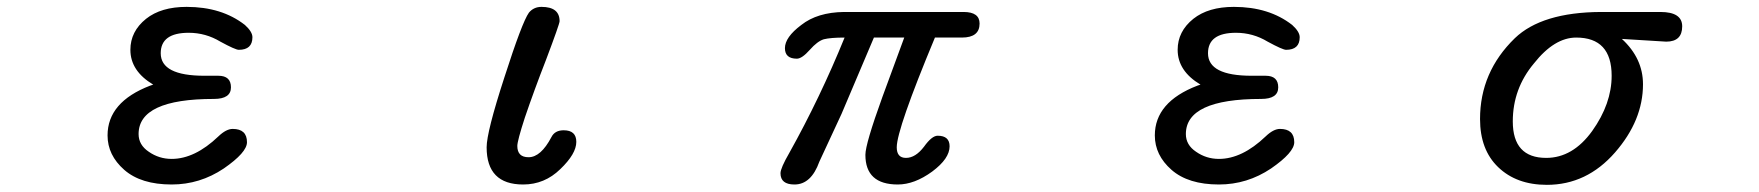

<svg xmlns="http://www.w3.org/2000/svg" viewBox="-20 -507 5040 550"><path d="M335.9 -20.5Q288.1 -62.5 288.1 -119.1Q288.1 -214.8 410.2 -261.7L418.9 -264.6Q353.5 -303.7 353.5 -364.3Q353.5 -417 398.4 -453.1Q441.4 -487.3 514.6 -487.3Q615.2 -487.3 681.6 -435.5Q703.1 -416 703.1 -400.4Q703.1 -364.3 664.1 -364.3Q654.3 -364.3 611.3 -387.7Q569.3 -413.1 520.5 -413.1Q440.4 -413.1 440.4 -354.5Q440.4 -290 565.4 -290H605.5Q641.6 -290 641.6 -256.8Q641.6 -223.6 592.8 -223.6Q377 -223.6 377 -123Q377 -91.8 406.2 -72.3Q435.5 -51.8 471.7 -51.8Q538.1 -51.8 605.5 -116.2Q627.9 -137.7 646.5 -137.7Q687.5 -137.7 687.5 -99.6Q687.5 -70.3 621.1 -24.4Q552.7 21.5 471.7 21.5Q383.8 21.5 335.9 -20.5Z M1374 -85Q1374 -128.9 1424.8 -285.2Q1475.6 -443.4 1495.1 -470.7Q1508.8 -487.3 1531.2 -487.3Q1583 -487.3 1583 -446.3Q1583 -438.5 1543.9 -335Q1510.7 -250 1483.4 -169.9Q1461.9 -103.5 1461.9 -88.9Q1461.9 -56.6 1494.1 -56.6Q1529.3 -56.6 1559.6 -114.3Q1569.3 -133.8 1594.7 -133.8Q1630.9 -133.8 1630.9 -100.6Q1630.9 -66.4 1585 -22.5Q1540 21.5 1478.5 21.5Q1374 21.5 1374 -85Z M2215.8 -10.7Q2215.8 -25.4 2241.2 -69.3Q2329.1 -226.6 2399.4 -399.4Q2359.4 -399.4 2339.8 -394.5Q2321.3 -388.7 2299.8 -364.3Q2277.3 -338.9 2262.7 -338.9Q2228.5 -338.9 2228.5 -369.1Q2228.5 -400.4 2275.4 -435.5Q2321.3 -471.7 2397.5 -472.7H2740.2Q2786.1 -472.7 2786.1 -439.5Q2786.1 -399.4 2735.4 -399.4H2658.2Q2548.8 -136.7 2548.8 -85Q2548.8 -54.7 2575.2 -54.7Q2602.5 -54.7 2627 -86.9Q2649.4 -118.2 2666 -118.2Q2700.2 -118.2 2700.2 -87.9Q2700.2 -52.7 2650.4 -15.6Q2599.6 21.5 2551.8 21.5Q2459 21.5 2459 -63.5Q2459 -94.7 2507.8 -229.5L2570.3 -399.4H2483.4L2390.6 -180.7L2327.1 -43.9Q2303.7 21.5 2255.9 21.5Q2215.8 21.5 2215.8 -10.7Z M3335.9 -20.5Q3288.1 -62.5 3288.1 -119.1Q3288.1 -214.8 3410.2 -261.7L3418.9 -264.6Q3353.5 -303.7 3353.5 -364.3Q3353.5 -417 3398.4 -453.1Q3441.4 -487.3 3514.6 -487.3Q3615.2 -487.3 3681.6 -435.5Q3703.1 -416 3703.1 -400.4Q3703.1 -364.3 3664.1 -364.3Q3654.3 -364.3 3611.3 -387.7Q3569.3 -413.1 3520.5 -413.1Q3440.4 -413.1 3440.4 -354.5Q3440.4 -290 3565.4 -290H3605.5Q3641.6 -290 3641.6 -256.8Q3641.6 -223.6 3592.8 -223.6Q3377 -223.6 3377 -123Q3377 -91.8 3406.2 -72.3Q3435.5 -51.8 3471.7 -51.8Q3538.1 -51.8 3605.5 -116.2Q3627.9 -137.7 3646.5 -137.7Q3687.5 -137.7 3687.5 -99.6Q3687.5 -70.3 3621.1 -24.4Q3552.7 21.5 3471.7 21.5Q3383.8 21.5 3335.9 -20.5Z M4271.5 -28.3Q4219.7 -78.1 4219.7 -166Q4219.7 -300.8 4319.3 -397.5Q4396.5 -471.7 4565.4 -472.7H4736.3Q4798.8 -472.7 4798.8 -431.6Q4798.8 -387.7 4752.9 -387.7L4626 -395.5Q4686.5 -339.8 4686.5 -265.6Q4686.5 -162.1 4606.4 -70.3Q4525.4 22.5 4411.1 22.5Q4324.2 22.5 4271.5 -28.3ZM4541 -131.8Q4596.7 -210 4596.7 -290Q4596.7 -399.4 4495.1 -399.4Q4432.6 -399.4 4374 -325.2Q4313.5 -252.9 4313.5 -159.2Q4313.5 -54.7 4409.2 -54.7Q4485.4 -54.7 4541 -131.8Z"/></svg>

Font: jf-openhuninn-1.1
Style: Regular
Weight: 400
Designer: [Kosugi Maru]
      Designed by Motoya company      

      [Varela Round]
      Joe Prince(Latin component); Avraham Co
Foundry: justfont CO.,LTD.
Version: 1.1